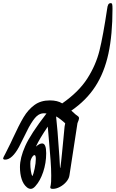

<svg xmlns="http://www.w3.org/2000/svg" viewBox="-32 -1192 736 1222"><path d="M422 -488Q455 -457 463 -453Q471 -448 471 -439Q471 -431 461 -408L410 -76Q407 -55 390 -35Q373 -15 349.5 -2.5Q326 10 305 10Q295 10 291.5 7.5Q288 5 288 -1Q288 -4 291 -14.5Q294 -25 294 -74Q294 -117 290 -170.5Q286 -224 281 -281L272 -386Q219 -308 197 -260H198Q220 -279 236 -279Q262 -279 262 -217Q262 -155 243 -98Q224 -41 193 -7Q178 10 164 10Q151 10 139 0Q117 -18 106 -51.5Q95 -85 95 -129Q95 -187 128.5 -262.5Q162 -338 264 -470Q258 -471 247 -471Q222 -471 201 -452Q180 -433 151 -381Q139 -359 110 -299Q95 -267 89 -257Q68 -218 45.5 -197Q23 -176 1 -176Q-12 -176 -12 -184Q-12 -187 -9 -193Q-8 -196 0.5 -211Q9 -226 35 -280Q39 -289 42.5 -296Q46 -303 48 -308Q90 -399 118.5 -446.5Q147 -494 187 -523.5Q227 -553 285 -553Q334 -553 364 -534Q469 -607 523.5 -692Q578 -777 601 -869.5Q624 -962 650 -1136Q652 -1154 657 -1163Q662 -1172 673 -1172Q680 -1172 682 -1164.5Q684 -1157 684 -1135Q684 -971 658 -850.5Q632 -730 574.5 -641.5Q517 -553 422 -488ZM383 -407Q374 -416 355 -431Q336 -446 325 -451Q333 -386 346 -195L350 -124H352Q357 -158 362.5 -215.5Q368 -273 371 -302Q376 -363 379 -386Q382 -397 383 -407ZM196 -181Q196 -205 187 -205Q182 -205 175.5 -196.5Q169 -188 165 -177Q161 -170 161 -150Q161 -127 164.5 -103.5Q168 -80 174 -72H175Q181 -84 188.5 -119Q196 -154 196 -181Z"/></svg>

Font: Charm
Style: Bold
Weight: 700
Designer: Katatrad Aksorn Co.,Ltd.
Foundry: Cadson Demak Co.,Ltd.
Version: Version 1.001